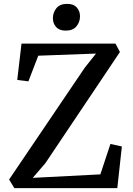

<svg xmlns="http://www.w3.org/2000/svg" viewBox="-20 -971 686 991"><path d="M54 0 27 -44.5 417.5 -621.5 475.5 -694.5 177.5 -683.5 126.5 -551 69 -558.5 91 -746H576L599 -702.5L214 -128.5L149 -53L498 -71L550 -228L609 -215L585.5 0ZM318.5 -813Q286 -813 269.5 -831.8Q253 -850.5 253 -877Q253 -906 271 -928.5Q289 -951 326.5 -951H327.5Q360 -951 376.5 -932.2Q393 -913.5 393 -887Q393 -858 375 -835.5Q357 -813 319.5 -813Z"/></svg>

Font: Merriweather Light 18pt
Style: Regular
Weight: 400
Version: Version 2.100